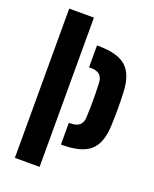

<svg xmlns="http://www.w3.org/2000/svg" viewBox="-148 -883 774 967"><g transform="rotate(20 239.0 -400.0)"><path d="M247.5 -142.5V-259H256Q288.5 -259 304.2 -273Q320 -287 321.5 -314Q323 -343 323.5 -375.5Q324 -408 323.5 -440.2Q323 -472.5 321.5 -501.5Q320 -529 304.2 -542.8Q288.5 -556.5 256 -556.5H247.5V-673.5H256Q359 -673.5 404.8 -632Q450.5 -590.5 453.5 -495Q455.5 -447 455.5 -406.8Q455.5 -366.5 453.5 -321Q450.5 -225.5 404.8 -184Q359 -142.5 256 -142.5ZM52.5 0V-800H185V0Z"/></g></svg>

Font: Big Shoulders Stencil Text Thin ExtraBold
Style: Regular
Weight: 800
Version: Version 2.001